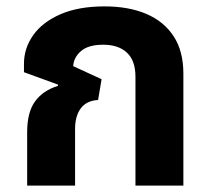

<svg xmlns="http://www.w3.org/2000/svg" viewBox="-20 -581 664 601"><path d="M65 0V-167Q65 -230 90 -264Q115 -298 161 -312L162 -316L55 -355V-381Q55 -430 84 -471Q113 -512 169.5 -536.5Q226 -561 307 -561Q383 -561 438 -537.5Q493 -514 523.5 -467.5Q554 -421 554 -350V0H404V-341Q404 -391 377.5 -416Q351 -441 303 -441Q257 -441 234 -421.5Q211 -402 209 -374L298 -333L287 -268Q251 -266 233 -242Q215 -218 215 -177V0Z"/></svg>

Font: Farlight84_Sys_V01
Style: Bold
Weight: 700
Designer: Monotype Design Team, Nadine Chahine and Nizar Qandah
Foundry: Monotype Imaging Inc.
Version: Version 2.004;October 31, 2024;FontCreator 14.0.0.2814 64-bi